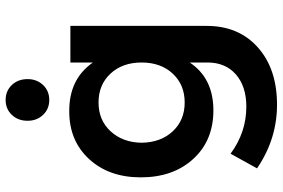

<svg xmlns="http://www.w3.org/2000/svg" viewBox="-181 -624 1004 682"><g transform="rotate(-90 321.0 -283.0)"><path d="M233 -687Q233 -721 254 -743Q275 -765 307 -765Q339 -765 360 -743Q381 -721 381 -687Q381 -654 360 -632Q339 -610 307 -610Q275 -610 254 -632Q233 -654 233 -687ZM440 -535H570V-51Q570 63 493.5 131Q417 199 290 199Q168 199 64 128L116 34Q192 90 283 90Q355 90 397.5 53Q440 16 440 -48V-111Q384 -27 270 -27Q163 -27 97.5 -98.5Q32 -170 32 -285Q32 -398 97 -468.5Q162 -539 266 -539Q381 -540 440 -455ZM155 -282Q156 -214 195.5 -171.5Q235 -129 298 -129Q361 -129 400.5 -171.5Q440 -214 440 -282Q440 -350 400.5 -392.5Q361 -435 298 -435Q235 -435 195.5 -392Q156 -349 155 -282Z"/></g></svg>

Font: Montserrat arm Medium
Style: Regular
Weight: 500
Designer: Julieta Ulanovsky
Foundry: Julieta Ulanovsky
Version: Version 6.000;PS 006.000;hotconv 1.0.88;makeotf.lib2.5.64775